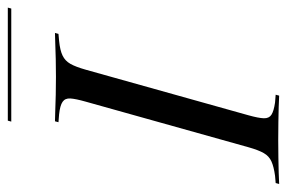

<svg xmlns="http://www.w3.org/2000/svg" viewBox="-164 -590 731 489"><g transform="rotate(-90 201.5 -345.5)"><path d="M89.5 -2.4Q66.1 -2.4 44.8 -2Q23.4 -1.6 6 -1.2Q-11.3 -0.8 -22.6 0L-20.2 -8.9L-1.6 -10.5Q21.8 -13.7 35.1 -19.8Q48.4 -25.8 56 -39.1Q63.7 -52.4 71 -78.2L187.1 -492.7Q194.4 -518.5 195.2 -531.9Q196 -545.2 186.7 -551.6Q177.4 -558.1 154.8 -560.5L134.7 -562.1L137.1 -571Q149.2 -571 166.1 -570.2Q183.1 -569.4 204.8 -569Q226.6 -568.5 250.8 -568.5H249.2H250Q274.2 -568.5 295.2 -569Q316.1 -569.4 333.5 -570.2Q350.8 -571 362.1 -571L359.7 -562.1L341.9 -560.5Q317.7 -558.1 304.4 -551.6Q291.1 -545.2 283.5 -531.9Q275.8 -518.5 268.5 -492.7L152.4 -78.2Q145.2 -52.4 144.8 -39.1Q144.4 -25.8 153.6 -19.8Q162.9 -13.7 184.7 -10.5L204.8 -8.9L202.4 0Q191.1 -0.8 173.8 -1.2Q156.5 -1.6 135.5 -2Q114.5 -2.4 89.5 -2.4H90.3ZM136.3 -682.3 138.7 -691.1H426.6L424.2 -682.3Z"/></g></svg>

Font: Playfair 144pt SemiCondensed
Style: Italic
Weight: 400
Width: 4
Italic angle: -15.6°
Designer: Claus Eggers Sørensen
Foundry: Claus Eggers Sørensen
Version: Version 2.203